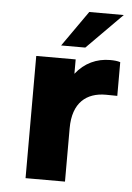

<svg xmlns="http://www.w3.org/2000/svg" viewBox="-47 -631 459 668"><g transform="rotate(5 182.5 -297.5)"><path d="M150.4 -470.7H234.9L358.4 -595.2H237.8ZM67.4 0H205.1V-186.5C205.1 -276.4 253.4 -313.5 320.3 -313.5C333.5 -313.5 347.7 -313.5 360.4 -313V-430.7C350.6 -434.1 337.9 -435.1 324.7 -435.1C278.3 -435.1 235.8 -416 205.1 -376.5V-426.8H67.4Z"/></g></svg>

Font: Now ExtraBold
Style: Regular
Weight: 800
Designer: Alfredo Marco Pradil
Foundry: Alfredo Marco Pradil
Version: Version 1.200;hotconv 1.0.109;makeotfexe 2.5.65596